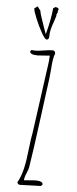

<svg xmlns="http://www.w3.org/2000/svg" viewBox="-65 -1041 434 1083"><g transform="rotate(5 151.5 -499.5)"><path d="M162.6 -850.1Q158.2 -861.8 147.2 -893.1Q136.2 -924.3 129.4 -945.8Q121.6 -969.7 120.6 -980L103.5 -1002.9L85.4 -989.7Q85.9 -975.1 103.3 -933.1Q120.6 -891.1 140.4 -856Q160.2 -820.8 169.4 -820.8Q183.6 -820.8 183.6 -841.8Q183.6 -860.4 188 -878.9Q192.4 -897.5 201.7 -922.9Q209 -944.8 213.4 -959L212.4 -964.8L219.7 -980L218.8 -984.9Q222.7 -993.7 222.7 -996.1Q222.7 -1004.9 204.6 -1007.8L191.4 -1000Q186 -937 162.6 -850.1ZM90.8 8.8Q115.2 8.8 150.4 6.8Q185.1 4.9 209.5 4.9L218.8 -3.9Q218.8 -23.9 176.8 -23.9Q168 -23.9 144.5 -21.5Q121.1 -19 111.8 -19Q111.8 -34.2 122.6 -59.1Q133.3 -84 134.8 -95.2Q149.9 -187.5 174.8 -378.4L187.5 -475.6Q205.1 -606.9 204.6 -605Q206.5 -617.2 209 -648.9Q211.4 -685.5 214.8 -708.5Q218.3 -731.4 224.6 -745.1Q224.6 -763.2 208.5 -763.2Q190.9 -763.2 161.6 -758.3Q129.4 -752.9 114.7 -752.9Q98.1 -752.9 90.8 -754.9L83.5 -747.1Q83.5 -727.1 128.4 -727.1Q137.2 -727.1 162.6 -729.5Q188 -731.9 195.8 -731.9Q195.3 -703.1 187.5 -653.8L184.6 -634.8L182.6 -619.1Q173.3 -550.3 144.5 -342.8L136.7 -287.1Q131.3 -263.2 124 -198.7Q117.2 -131.8 106.4 -85.4Q95.7 -39.1 75.7 -3.9Q81.1 8.8 90.8 8.8Z"/></g></svg>

Font: Amatica SC
Style: Regular
Weight: 400
Version: Version 2.000